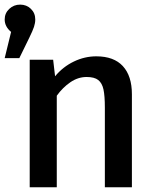

<svg xmlns="http://www.w3.org/2000/svg" viewBox="-22 -795 657 815"><path d="M127.7 -712.3Q127.7 -697.4 122.3 -681Q116.9 -664.6 102.1 -634.4L60 -548.2H-2.1L25.1 -659.5Q-2.1 -682.1 -2.1 -712.3Q-2.1 -739 17.2 -757.2Q36.4 -775.4 63.6 -775.4Q90.8 -775.4 109.2 -757.4Q127.7 -739.5 127.7 -712.3ZM104.1 0V-541.5H203.6L211.8 -471.3Q245.6 -511.8 291.5 -533.8Q337.4 -555.9 386.7 -555.9Q461.5 -555.9 499.7 -514.1Q537.9 -472.3 537.9 -394.9V0H423.1V-337.9Q423.1 -388.2 417.2 -415.4Q411.3 -442.6 394.9 -455.4Q378.5 -468.2 345.6 -468.2Q309.2 -468.2 276.7 -445.9Q244.1 -423.6 219 -388.7V0Z"/></svg>

Font: Fira Code Fixed Medium
Style: Regular
Weight: 500
Monospace: yes
Designer: Carrois Corporate, Edenspiekermann AG, Nikita Prokopov
Foundry: Carrois Corporate, Edenspiekermann AG, Nikita Prokopov
Version: Version 5.002